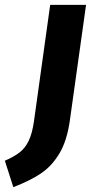

<svg xmlns="http://www.w3.org/2000/svg" viewBox="-117 -551 390 792"><path d="M-97 112Q-60 96 -36.5 78Q-13 60 1.5 29.5Q16 -1 23 -50L90 -531H238L171 -53Q159 31 127.5 83Q96 135 51 165Q6 195 -62 221Z"/></svg>

Font: Fira Sans Condensed
Style: Bold Italic
Weight: 700
Width: 3
Italic angle: -8°
Designer: Carrois Corporate & Edenspiekermann AG
Foundry: Carrois Corporate GbR & Edenspiekermann AG
Version: Version 4.203